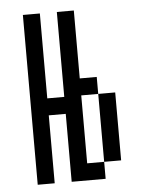

<svg xmlns="http://www.w3.org/2000/svg" viewBox="-48 -665 534 704"><g transform="rotate(-5 219.0 -312.5)"><path d="M250 -62.5H312.5V0H187.5V-250H125V0H62.5V-625H125V-312.5H187.5V-625H250V-375H312.5V-312.5H250ZM312.5 -312.5H375V-62.5H312.5Z"/></g></svg>

Font: Sudo
Style: Bold
Weight: 700
Monospace: yes
Designer: Jens Kutilek
Foundry: Jens Kutilek
Version: Version 0.040